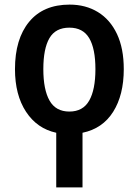

<svg xmlns="http://www.w3.org/2000/svg" viewBox="-20 -573 602 833"><path d="M224 240V3Q141 -15 93 -88Q45 -161 45 -273Q45 -404 106.5 -478.5Q168 -553 282 -553Q352 -553 405 -520.5Q458 -488 487.5 -425.5Q517 -363 517 -273Q517 -161 471 -88Q425 -15 338 3V240ZM281 -89Q340 -89 367 -136.5Q394 -184 394 -273Q394 -362 367 -407.5Q340 -453 281 -453Q221 -453 194.5 -407.5Q168 -362 168 -273Q168 -184 195 -136.5Q222 -89 281 -89Z"/></svg>

Font: Noto Sans SemiCondensed SemiBold
Style: Regular
Weight: 600
Width: 4
Designer: Monotype Design Team
Foundry: Monotype Imaging Inc.
Version: Version 2.013; ttfautohint (v1.8.4.7-5d5b)